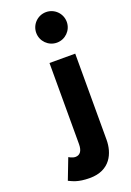

<svg xmlns="http://www.w3.org/2000/svg" viewBox="-201 -898 845 1241"><g transform="rotate(-20 221.5 -277.5)"><path d="M198 -513V45C198 93 179 115 149 115C127 115 104 100 104 100L49 243C74 254 106 275 190 275C331 275 375 170 375 79V-513ZM289 -830C231 -830 184 -783 184 -725C184 -667 231 -620 289 -620C347 -620 394 -667 394 -725C394 -783 347 -830 289 -830Z"/></g></svg>

Font: Sztylet
Style: Bd
Weight: 700
Foundry: Cannot Into Space Fonts, PlusOne Fonts
Version: Version 0.12